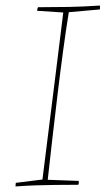

<svg xmlns="http://www.w3.org/2000/svg" viewBox="-20 -666 395 692"><path d="M36 6Q36 -2 37 -7L133 -19Q140 -72 148.5 -143Q157 -214 167.5 -294.5Q178 -375 188 -459Q198 -543 208 -621L114 -627Q114 -630 114.5 -633Q115 -636 117 -640Q177 -640 228.5 -641Q280 -642 340 -646Q341 -640 340 -632L228 -622Q218 -561 207.5 -483Q197 -405 187 -322Q177 -239 168 -160Q159 -81 152 -18L264 -14Q264 -10 264 -7Q264 -4 262 0Q215 0 179 0.5Q143 1 109.5 2Q76 3 36 6Z"/></svg>

Font: Labrada Thin
Style: Italic
Weight: 100
Italic angle: -7°
Designer: Mercedes Jáuregui
Foundry: Omnibus-Type Team
Version: Version 1.000; ttfautohint (v1.8.4.7-5d5b)